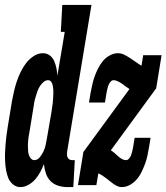

<svg xmlns="http://www.w3.org/2000/svg" viewBox="-41 -755 679 783"><path d="M42 8Q25 8 12 -3Q-1 -14 -7 -28.5Q-13 -43 -16 -60Q-19 -77 -20 -94.5Q-21 -112 -20.5 -129.5Q-20 -147 -18.5 -164.5Q-17 -182 -15 -199.5Q-13 -217 -10 -234L8 -344Q12 -364 16.5 -384Q21 -404 27.5 -423Q34 -442 43 -461Q52 -480 65 -497Q78 -514 96 -526Q114 -538 134 -538Q150 -538 162 -529Q174 -520 180 -506Q186 -492 189 -477Q192 -462 193 -446L223 -625H207L213 -735H332L233 -138Q232 -132 232 -126Q232 -120 234 -114.5Q236 -109 241 -105.5Q246 -102 252 -102H264L258 8H234Q214 8 195.5 2Q177 -4 164.5 -17Q152 -30 146 -48.5Q140 -67 138 -86Q132 -70 123.5 -54Q115 -38 103.5 -24.5Q92 -11 75.5 -1.5Q59 8 42 8ZM99 -102Q112 -102 121.5 -114Q131 -126 136.5 -138Q142 -150 145 -163Q148 -176 150 -189L169 -299Q170 -308 171.5 -316.5Q173 -325 174 -334Q175 -343 175.5 -352Q176 -361 176.5 -370Q177 -379 176.5 -387.5Q176 -396 174.5 -404.5Q173 -413 168.5 -420.5Q164 -428 155 -428Q145 -428 136.5 -420.5Q128 -413 122 -404Q116 -395 112.5 -385Q109 -375 106 -365.5Q103 -356 100.5 -346Q98 -336 97 -326L79 -216Q77 -208 76 -200Q75 -192 74 -184Q73 -176 73 -168Q73 -160 73 -152Q73 -144 74 -136Q75 -128 77.5 -121Q80 -114 85.5 -108Q91 -102 99 -102ZM455 8Q446 8 437.5 4Q429 0 421 -5.5Q413 -11 406 -17Q399 -23 391.5 -28.5Q384 -34 376.5 -39Q369 -44 360 -48L352 0H277L299 -135L487 -392Q482 -395 477.5 -398.5Q473 -402 468 -405Q463 -409 457.5 -413Q452 -417 446.5 -420Q441 -423 434.5 -425.5Q428 -428 422 -428Q416 -428 412 -424Q408 -420 405 -415Q402 -410 400.5 -405Q399 -400 397.5 -395Q396 -390 395 -384.5Q394 -379 393 -374L387 -337H322L328 -374Q331 -391 335 -408.5Q339 -426 344.5 -442Q350 -458 358.5 -475Q367 -492 378.5 -506Q390 -520 406.5 -529Q423 -538 440 -538Q454 -538 466.5 -531.5Q479 -525 490.5 -517.5Q502 -510 513 -502Q524 -494 536 -487L543 -530H618L596 -395L411 -142Q419 -137 426 -131Q433 -125 440 -118.5Q447 -112 455.5 -107Q464 -102 474 -102Q474 -102 474 -102Q474 -102 474 -102Q474 -102 474 -102Q474 -102 474 -102Q479 -102 483 -106Q487 -110 490 -115Q493 -120 494.5 -125Q496 -130 497.5 -135Q499 -140 500 -145.5Q501 -151 502 -156L508 -193H573L567 -156Q564 -139 560.5 -121.5Q557 -104 551 -88Q545 -72 537 -55Q529 -38 517 -24Q505 -10 489 -1Q473 8 455 8Z"/></svg>

Font: Iosevka Slab XBdEx
Style: Italic
Weight: 800
Width: 7
Italic angle: -9°
Monospace: yes
Designer: Belleve Invis
Foundry: Belleve Invis
Version: Version 11.1.1; ttfautohint (v1.8.3)